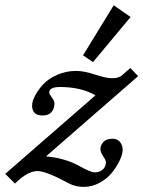

<svg xmlns="http://www.w3.org/2000/svg" viewBox="-68 -693 548 734"><path d="M287.6 -455.6 249.5 -481.4 366.7 -672.9 431.2 -627.9ZM400.9 -119.6Q400.9 -104 390.1 -80.8Q379.4 -57.6 361.3 -34.4Q343.3 -11.2 314 5.1Q284.7 21.5 252.4 21.5Q221.2 21.5 196.8 8.8Q107.9 -39.1 75.7 -39.1Q37.1 -39.1 -10.7 8.8L-47.9 -28.3L296.9 -328.6Q242.2 -360.4 161.1 -360.4Q120.1 -360.4 120.1 -338.9Q120.1 -334 130.1 -320.8Q140.1 -307.6 140.1 -297.4Q140.1 -277.8 128.9 -264.6Q117.7 -251.5 94.7 -251.5Q54.7 -251.5 54.7 -289.6Q54.7 -305.2 65.7 -326.7Q76.7 -348.1 96.4 -369.9Q116.2 -391.6 150.1 -406.7Q184.1 -421.9 223.6 -421.9Q253.4 -421.9 295.9 -407.7Q336.9 -394 361.3 -394Q387.2 -394 399.9 -406.2L430.2 -433.1L460 -401.9L107.9 -95.2Q181.6 -88.4 235.8 -58.1Q277.8 -34.2 294.4 -34.2Q313 -34.2 325 -44.9Q336.9 -55.7 336.9 -73.2Q336.9 -80.1 326.4 -95.7Q315.9 -111.3 315.9 -123Q315.9 -137.7 327.1 -150.1Q338.4 -162.6 362.8 -162.6Q380.4 -162.6 390.6 -150.4Q400.9 -138.2 400.9 -119.6Z"/></svg>

Font: Elstob 18pt SemiBold
Style: Italic
Weight: 600
Italic angle: -20°
Designer: Peter S. Baker
Version: Version 1.015